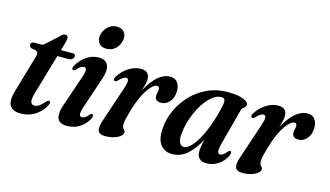

<svg xmlns="http://www.w3.org/2000/svg" viewBox="-79 -915 2031 1180"><g transform="rotate(15 936.5 -325.5)"><path d="M96.5 -389.5 65.5 -396Q52.5 -403.5 52.5 -414.5Q52.5 -433 76.5 -433.5L115 -433Q125 -433 131.5 -436.2Q138 -439.5 146 -448.5L220.5 -516Q232 -530.5 246.5 -530.5Q264.5 -530.5 264.5 -511.5Q264.5 -506.5 263 -498.8Q261.5 -491 258.5 -479.5L244.5 -431.5H322.5Q336.5 -431.5 336.5 -418Q336.5 -405 327.2 -397.8Q318 -390.5 303 -390.5H232.5L157.5 -133Q145.5 -91 151.5 -75.5Q157.5 -60 175.5 -60Q203.5 -60 238 -102Q248.5 -113 255.5 -111.5Q266.5 -110.5 262 -93Q246.5 -53 204.2 -22Q162 9 103.5 9Q52 9 35 -22.8Q18 -54.5 39 -121L103.5 -343Q110.5 -365 109 -374.8Q107.5 -384.5 96.5 -389.5Z M509.5 -512Q482 -512 467.2 -527.8Q452.5 -543.5 452 -568Q452 -589 463 -610.2Q474 -631.5 493.5 -645.8Q513 -660 539 -660Q569.5 -660 584.5 -644Q599.5 -628 599.5 -604Q599.5 -570 575.2 -541Q551 -512 509.5 -512ZM469 -130Q457.5 -95 459.5 -80.5Q461.5 -66 474.5 -66Q483.5 -66 494 -72.2Q504.5 -78.5 519.5 -96Q526 -103 531 -102Q537 -101.5 538.8 -93.2Q540.5 -85 533.5 -71Q513 -34.5 479 -12.8Q445 9 399.5 9Q351.5 9 339.2 -21.5Q327 -52 345.5 -105L413.5 -304.5Q425.5 -338.5 423.8 -353.5Q422 -368.5 408.5 -368.5Q399 -368.5 388.2 -361.8Q377.5 -355 361 -336.5Q354.5 -330.5 349.5 -331.5Q343.5 -332 341.8 -339.8Q340 -347.5 347 -360.5Q370.5 -400.5 406 -424.2Q441.5 -448 482 -448Q527 -448 541 -416.5Q555 -385 536.5 -331Z M614.5 -333.5Q607 -334 605.8 -342Q604.5 -350 611 -360.5Q636 -400 673.8 -424Q711.5 -448 751 -448Q777.5 -448 791.2 -434.5Q805 -421 805 -397.5Q805 -382 800.8 -363.8Q796.5 -345.5 789.5 -323Q857.5 -448 937 -448Q968 -448 984.2 -425.5Q1000.5 -403 998.5 -367Q996 -326 973.8 -302Q951.5 -278 923 -278Q882 -278 882 -311.5Q882 -323 885 -333.2Q888 -343.5 888 -354.5Q888 -372.5 873 -372.5Q849 -372.5 816 -326Q783 -279.5 754.5 -186.5Q744 -150.5 738.8 -128.2Q733.5 -106 733.5 -89Q733.5 -70 743 -61.8Q752.5 -53.5 752.5 -43Q752.5 -24 720.5 -7.5Q688.5 9 642.5 9Q604.5 9 596.8 -13.8Q589 -36.5 605 -80.5L679.5 -303.5Q692.5 -342 691 -356.5Q689.5 -371 676 -371Q667 -371 656.2 -364.2Q645.5 -357.5 627.5 -338.5Q620 -332 614.5 -333.5Z M1347 -134.5Q1336.5 -94 1339.2 -79.5Q1342 -65 1354.5 -65Q1363.5 -65 1373.5 -71.8Q1383.5 -78.5 1398 -96Q1405 -103.5 1410 -102.5Q1423.5 -101 1413.5 -74Q1395 -35.5 1361.8 -13.2Q1328.5 9 1287.5 9Q1226.5 9 1226.5 -50.5Q1226.5 -76.5 1238 -126.5Q1202.5 -60 1161 -25.5Q1119.5 9 1069.5 9Q1019.5 9 993 -27.2Q966.5 -63.5 973.5 -135.5Q978 -192 1003.5 -247.5Q1029 -303 1072 -348.2Q1115 -393.5 1173.5 -420.8Q1232 -448 1302.5 -448Q1366 -448 1401.5 -434Q1437 -420 1435.5 -402Q1434.5 -387.5 1423 -381.5Q1411.5 -375.5 1406.5 -357.5ZM1094.5 -135.5Q1088.5 -92 1098.8 -72Q1109 -52 1126 -52Q1148.5 -52 1172.8 -77.2Q1197 -102.5 1220 -146.2Q1243 -190 1262.2 -246Q1281.5 -302 1294 -363Q1298 -384.5 1294.2 -396.2Q1290.5 -408 1272 -408Q1243 -408 1213.5 -383.8Q1184 -359.5 1159 -319.5Q1134 -279.5 1116.8 -231.5Q1099.5 -183.5 1094.5 -135.5Z M1488.5 -333.5Q1481 -334 1479.8 -342Q1478.5 -350 1485 -360.5Q1510 -400 1547.8 -424Q1585.5 -448 1625 -448Q1651.5 -448 1665.2 -434.5Q1679 -421 1679 -397.5Q1679 -382 1674.8 -363.8Q1670.5 -345.5 1663.5 -323Q1731.5 -448 1811 -448Q1842 -448 1858.2 -425.5Q1874.5 -403 1872.5 -367Q1870 -326 1847.8 -302Q1825.5 -278 1797 -278Q1756 -278 1756 -311.5Q1756 -323 1759 -333.2Q1762 -343.5 1762 -354.5Q1762 -372.5 1747 -372.5Q1723 -372.5 1690 -326Q1657 -279.5 1628.5 -186.5Q1618 -150.5 1612.8 -128.2Q1607.5 -106 1607.5 -89Q1607.5 -70 1617 -61.8Q1626.5 -53.5 1626.5 -43Q1626.5 -24 1594.5 -7.5Q1562.5 9 1516.5 9Q1478.5 9 1470.8 -13.8Q1463 -36.5 1479 -80.5L1553.5 -303.5Q1566.5 -342 1565 -356.5Q1563.5 -371 1550 -371Q1541 -371 1530.2 -364.2Q1519.5 -357.5 1501.5 -338.5Q1494 -332 1488.5 -333.5Z"/></g></svg>

Font: Fraunces 144pt Soft SemiBold
Style: Italic
Weight: 600
Italic angle: -16°
Version: Version 1.000;[b76b70a41]